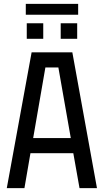

<svg xmlns="http://www.w3.org/2000/svg" viewBox="-20 -970 535 990"><path d="M15 0 143 -700H353L480 0H390L358 -180H137L106 0ZM151 -258H345L281 -622H214ZM118 -770V-850H203V-770ZM293 -770V-850H378V-770ZM113 -894V-950H383V-894Z"/></svg>

Font: Tektur SemiCondensed
Style: Regular
Weight: 400
Width: 4
Designer: Adam Jagosz
Foundry: Adam Jagosz
Version: Version 1.005;gftools[0.9.30]